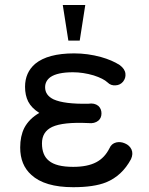

<svg xmlns="http://www.w3.org/2000/svg" viewBox="-20 -738 602 775"><path d="M279.3 -522.5Q334 -522.5 387.7 -507.8Q432.6 -495.1 462.9 -475.6Q484.4 -460 486.3 -440.4Q488.3 -422.9 476.6 -408.2Q464.8 -394.5 447.3 -393.6Q427.7 -391.6 414.1 -405.3Q397.5 -420.9 358.4 -433.6Q315.4 -446.3 274.4 -446.3Q211.9 -446.3 183.6 -426.8Q162.1 -411.1 162.1 -385.7Q162.1 -353.5 196.3 -336.9Q239.3 -317.4 336.9 -319.3Q361.3 -323.2 377 -310.5Q389.6 -298.8 389.6 -280.3Q389.6 -261.7 377 -251Q361.3 -238.3 336.9 -241.2Q234.4 -246.1 190.4 -225.6Q149.4 -206.1 149.4 -159.2Q149.4 -111.3 177.7 -88.9Q207 -64.5 275.4 -64.5Q333 -64.5 368.2 -83Q402.3 -100.6 421.9 -139.6Q429.7 -158.2 449.2 -163.1Q466.8 -167 484.4 -159.2Q502.9 -151.4 510.7 -134.8Q518.6 -117.2 508.8 -95.7Q472.7 -28.3 408.2 -2Q359.4 17.6 275.4 17.6Q160.2 17.6 106.4 -32.2Q61.5 -72.3 61.5 -142.6Q61.5 -188.5 78.1 -221.7Q97.7 -258.8 138.7 -282.2Q107.4 -301.8 93.8 -328.1Q81.1 -353.5 81.1 -387.7Q81.1 -445.3 122.1 -480.5Q172.9 -522.5 279.3 -522.5ZM324.2 -717.8H233.4L255.9 -574.2H301.8Z"/></svg>

Font: Gungsuh
Style: Regular
Weight: 400
Version: Version 2.21